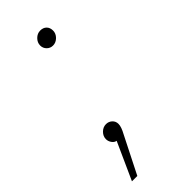

<svg xmlns="http://www.w3.org/2000/svg" viewBox="-182 -369 506 506"><g transform="rotate(-45 71.0 -116.0)"><path d="M113 -318Q113 -307 104.5 -298.5Q96 -290 85 -290Q75 -290 68 -297Q61 -304 61 -314Q61 -325 69.5 -333.5Q78 -342 89 -342Q100 -342 106.5 -335.5Q113 -329 113 -318ZM61 -22Q61 -11 51 7L-1 110H-21L26 6Q19 5 14 -2Q9 -9 9 -17Q9 -28 17.5 -36.5Q26 -45 37 -45Q47 -45 54 -38.5Q61 -32 61 -22Z"/></g></svg>

Font: TypoPRO Montserrat Alternates
Style: Italic
Weight: 250
Italic angle: -11.3°
Designer: Julieta Ulanovsky
Foundry: Julieta Ulanovsky
Version: Version 6.001